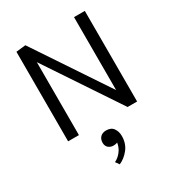

<svg xmlns="http://www.w3.org/2000/svg" viewBox="-217 -779 1091 1193"><g transform="rotate(-30 329.0 -183.0)"><path d="M341.7 158.3Q330.8 164.2 314.2 164.2Q291.7 164.2 277.1 151.2Q262.5 138.3 262.5 115.8Q262.5 90 277.5 74.6Q292.5 59.2 319.2 59.2Q355 59.2 371.2 82.5Q387.5 105.8 387.5 137.5Q387.5 191.7 357.5 229.6Q327.5 267.5 288.3 284.2L269.2 257.5Q295 245.8 315.8 219.6Q336.7 193.3 341.7 158.3ZM81.7 0V-642.5L150 -650L499.2 -126.7V-650H576.7V0H508.3L159.2 -523.3V0Z"/></g></svg>

Font: Boon
Style: Regular
Weight: 400
Designer: Sungsit Sawaiwan
Foundry: FontUni
Version: Version 3.0